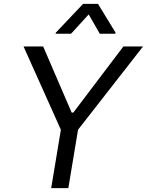

<svg xmlns="http://www.w3.org/2000/svg" viewBox="-20 -966 754 986"><path d="M344.8 -792.6 435.4 -892 492.5 -792.6H572.1L573.5 -798.3L483.3 -946H406.6L266.7 -798.3L265.3 -792.6ZM100.9 -727.3 292.6 -299.7 242.9 0H331L380.7 -299.7L714.5 -727.3H613.6L356.5 -387.8H348L201.7 -727.3Z"/></svg>

Font: TID UI
Style: Italic
Weight: 400
Italic angle: -9.39999°
Designer: The TID Project Authors
Foundry: Bakken & Bæck
Version: Version 1.001;hotconv 1.0.109;makeotfexe 2.5.65596